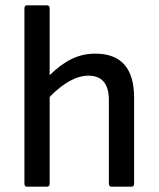

<svg xmlns="http://www.w3.org/2000/svg" viewBox="-20 -703 597 723"><path d="M82 0Q72 0 72 -11V-672Q72 -683 82 -683H156Q167 -683 167 -672V-420Q209 -461 250 -481Q291 -501 339 -501Q485 -501 485 -335V-11Q485 0 475 0H401Q390 0 390 -11V-326Q390 -418 313 -418Q245 -418 167 -338V-11Q167 0 156 0Z"/></svg>

Font: Sofia Sans Medium
Style: Regular
Weight: 500
Designer: Botio Nikoltchev, Ani Petrova
Foundry: lettersoup
Version: Version 4.101; ttfautohint (v1.8.4.7-5d5b)